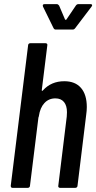

<svg xmlns="http://www.w3.org/2000/svg" viewBox="-20 -909 466 929"><path d="M400 -391Q400 -373 397 -353L355 -10Q355 -6 352 -3Q349 0 344 0H271Q266 0 263.5 -3Q261 -6 262 -10L303 -345Q304 -352 304 -366Q304 -398 289.5 -415.5Q275 -433 248 -433Q216 -433 195 -410.5Q174 -388 168 -347Q167 -341 166 -341L125 -10Q125 -6 122 -3Q119 0 114 0H41Q32 0 32 -10L116 -690Q116 -694 119 -697Q122 -700 127 -700H200Q205 -700 207.5 -697Q210 -694 209 -690L182 -472Q182 -470 184 -469.5Q186 -469 188 -472Q228 -516 291 -516Q344 -516 372 -483.5Q400 -451 400 -391ZM187 -882Q187 -889 196 -889H255Q261 -889 266 -882L295 -814Q296 -813 298 -813Q300 -813 301 -814L347 -882Q352 -889 359 -889H419Q424 -889 425.5 -885.5Q427 -882 423 -877L344 -773Q339 -766 332 -766H249Q243 -766 239 -773L188 -877Q187 -879 187 -882Z"/></svg>

Font: Barlow Condensed Medium
Style: Italic
Weight: 500
Width: 3
Italic angle: -7°
Designer: Jeremy Tribby
Foundry: Tribby Type
Version: Version 1.408